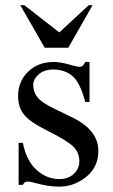

<svg xmlns="http://www.w3.org/2000/svg" viewBox="-20 -696 429 730"><path d="M320.3 -460.4V-308.1H304.2Q285.6 -379.9 256.6 -405.8Q227.5 -431.6 182.6 -431.6Q148.4 -431.6 127.4 -413.6Q106.4 -395.5 106.4 -373.5Q106.4 -346.2 122.1 -326.7Q137.2 -306.6 183.6 -284.2L254.9 -249.5Q354 -201.2 354 -122.1Q354 -61 307.9 -23.7Q261.7 13.7 204.6 13.7Q163.6 13.7 110.8 -1Q94.7 -5.9 84.5 -5.9Q73.2 -5.9 66.9 6.8H50.8V-152.8H66.9Q80.6 -84.5 119.1 -49.8Q157.7 -15.1 205.6 -15.1Q239.3 -15.1 260.5 -34.9Q281.7 -54.7 281.7 -82.5Q281.7 -116.2 258.1 -139.2Q234.4 -162.1 163.6 -197.3Q92.8 -232.4 70.8 -260.7Q48.8 -288.6 48.8 -331.1Q48.8 -386.2 86.7 -423.3Q124.5 -460.4 184.6 -460.4Q210.9 -460.4 248.5 -449.2Q273.4 -441.9 281.7 -441.9Q289.6 -441.9 293.9 -445.3Q298.3 -448.7 304.2 -460.4ZM239.7 -514.6H149.9L57.1 -676.3H72.3L205.6 -572.8L317.4 -676.3H332Z"/></svg>

Font: Jameel Khushkhati
Style: Regular
Weight: 400
Version: Version 3.5